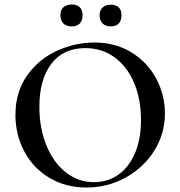

<svg xmlns="http://www.w3.org/2000/svg" viewBox="-20 -826 806 858"><path d="M49 -312Q49 -415 101 -488.5Q153 -562 234.5 -599Q316 -636 401 -636Q496 -636 568 -591.5Q640 -547 678.5 -474Q717 -401 717 -319Q717 -228 669 -152Q621 -76 540.5 -32Q460 12 366 12Q273 12 200.5 -31.5Q128 -75 88.5 -149.5Q49 -224 49 -312ZM610 -290Q610 -382 579.5 -455Q549 -528 492.5 -569.5Q436 -611 361 -611Q263 -611 209.5 -541Q156 -471 156 -348Q156 -253 187.5 -176Q219 -99 274.5 -55.5Q330 -12 400 -12Q460 -12 507.5 -44.5Q555 -77 582.5 -140Q610 -203 610 -290ZM250 -758Q250 -781 263.5 -793.5Q277 -806 301 -806Q324 -806 336.5 -793.5Q349 -781 349 -758Q349 -734 336.5 -721Q324 -708 301 -708Q277 -708 263.5 -721Q250 -734 250 -758ZM425 -758Q425 -780 438.5 -792.5Q452 -805 475 -805Q498 -805 510.5 -793Q523 -781 523 -758Q523 -734 510.5 -721Q498 -708 475 -708Q452 -708 438.5 -721Q425 -734 425 -758Z"/></svg>

Font: Cormorant Garamond SemiBold
Style: Regular
Weight: 600
Designer: Christian Thalmann (Catharsis Fonts)
Version: Version 3.000